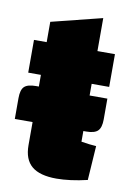

<svg xmlns="http://www.w3.org/2000/svg" viewBox="-76 -680 517 745"><g transform="rotate(10 182.0 -307.5)"><path d="M199 15Q133 15 101.5 -11.5Q70 -38 70 -94V-580L270 -630V-143Q287 -140 301.5 -138.5Q316 -137 329 -136L320 -1Q286 7 255.5 11Q225 15 199 15ZM20 -371V-500H339V-371ZM0 -267Q0 -300 13 -312.5Q26 -325 59 -325H340V-243Q340 -211 327 -198Q314 -185 281 -185H0Z"/></g></svg>

Font: Changa ExtraBold
Style: Regular
Weight: 800
Designer: Eduardo Rodriguez Tunni
Foundry: Eduardo Rodriguez Tunni
Version: Version 3.002; ttfautohint (v1.8.2)